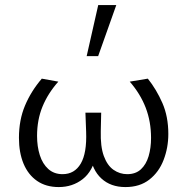

<svg xmlns="http://www.w3.org/2000/svg" viewBox="-20 -731 744 759"><path d="M212.2 8.5Q161.9 8.5 126.6 -15.8Q91.4 -40.1 73.1 -83.9Q54.9 -127.7 54.9 -186.1Q54.9 -256.8 78.8 -313.5Q102.6 -370.3 145.2 -420.1L210.6 -408.3Q169.5 -362.1 148 -309.6Q126.5 -257.2 126.5 -193.7Q126.5 -152.1 137.4 -117.6Q148.4 -83.1 171 -62.8Q193.7 -42.5 227.4 -42.5Q274.6 -42.5 299.2 -84.2Q323.7 -125.9 320.5 -210.3L317.7 -285.5H380L378.4 -213.5Q376.7 -151.8 390.4 -114.4Q404.1 -76.9 428.7 -59.7Q453.4 -42.5 482.9 -42.5Q516.3 -42.5 537 -61.7Q557.8 -81 567.5 -113.6Q577.1 -146.3 577.1 -185.9Q577.1 -250.4 555.9 -305.4Q534.6 -360.4 492.9 -408.3L564.4 -420.1Q598.4 -377.5 621.9 -323.9Q645.4 -270.2 645.4 -201.4Q645.4 -147.2 626.8 -98.9Q608.3 -50.6 570.5 -21.1Q532.8 8.5 475.7 8.5Q417.5 8.5 380.7 -25.5Q343.9 -59.5 335.9 -121H361.2Q347.1 -54 306.8 -22.8Q266.5 8.5 212.2 8.5ZM322.6 -509.1 368.3 -711H439.7L368 -509.1Z"/></svg>

Font: Ysabeau
Style: Bold
Weight: 700
Designer: Christian Thalmann (Catharsis Fonts)
Version: Version 2.000;gftools[0.9.27.dev2+g8671c4b]